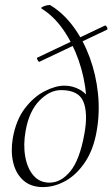

<svg xmlns="http://www.w3.org/2000/svg" viewBox="-20 -747 457 780"><path d="M154 13Q105 13 74.5 -14.5Q44 -42 33.5 -87.5Q23 -133 32 -186Q45 -259 80.5 -306Q116 -353 160.5 -376Q205 -399 242 -399Q276 -399 305.5 -382Q335 -365 349 -333L323 -204Q337 -278 330.5 -355Q324 -432 299.5 -502Q275 -572 236.5 -627Q198 -682 149 -712Q145 -715 152.5 -719Q160 -723 171 -725.5Q182 -728 186 -725Q238 -693 278.5 -638Q319 -583 344.5 -513.5Q370 -444 378 -367.5Q386 -291 373 -216Q360 -140 326 -89Q292 -38 247 -12.5Q202 13 154 13ZM181 -5Q228 -5 266 -51.5Q304 -98 323 -204Q338 -288 318.5 -334.5Q299 -381 228 -381Q182 -381 140 -338Q98 -295 84 -215Q74 -159 82.5 -111Q91 -63 116 -34Q141 -5 181 -5ZM140 -496Q137 -495 132.5 -503.5Q128 -512 132 -513L406 -643Q410 -645 414.5 -636.5Q419 -628 414 -626Z"/></svg>

Font: Cormorant Garamond Light Light
Style: Italic
Weight: 300
Italic angle: -10°
Version: Version 4.001